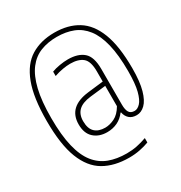

<svg xmlns="http://www.w3.org/2000/svg" viewBox="-220 -904 1214 1289"><g transform="rotate(-30 386.5 -259.5)"><path d="M407 230Q293 230 213 183.8Q133 137.5 91 30.2Q49 -77 49 -260Q49 -441 89.8 -548.2Q130.5 -655.5 206.8 -702.2Q283 -749 389 -749Q494.5 -749 569.5 -703Q644.5 -657 684.2 -554Q724 -451 724 -280Q724 -176.5 706 -113Q688 -49.5 658.2 -20.8Q628.5 8 593 8Q557 8 536.2 -11.2Q515.5 -30.5 510 -61H506Q480.5 -26.5 444.2 -9.2Q408 8 365 8Q302 8 262.5 -27.8Q223 -63.5 223 -133Q223 -269 387 -288L507 -302V-381Q507 -460 473.2 -487.5Q439.5 -515 377 -515Q351.5 -515 318.8 -509.5Q286 -504 252 -492V-526Q279 -536.5 314 -542.2Q349 -548 378 -548Q456 -548 498.5 -511.2Q541 -474.5 541 -380V-103Q541 -64 553 -44Q565 -24 595 -24Q617.5 -24 639.5 -47Q661.5 -70 675.8 -125.2Q690 -180.5 690 -277Q690 -402.5 669.2 -487.2Q648.5 -572 609.2 -622.2Q570 -672.5 514.5 -694.2Q459 -716 389 -716Q319.5 -716 263.2 -694Q207 -672 167.2 -620.2Q127.5 -568.5 106.2 -481Q85 -393.5 85 -262Q85 -129 106.5 -40.2Q128 48.5 169.5 100.5Q211 152.5 270.8 174.8Q330.5 197 407 197Q448.5 197 485.8 189.5Q523 182 562 168V202Q530.5 214 491 222Q451.5 230 407 230ZM260 -137Q260 -79.5 288.2 -52.2Q316.5 -25 368 -25Q402.5 -25 440.2 -43.2Q478 -61.5 507 -111V-268.5L386 -255Q321 -247.5 290.5 -218.5Q260 -189.5 260 -137Z"/></g></svg>

Font: Encode Sans Cnd Th
Style: Regular
Weight: 100
Width: 3
Designer: Multiple Designers
Foundry: Impallari Type
Version: Version 3.002; ttfautohint (v1.8.3) -l 8 -r 50 -G 200 -x 14 